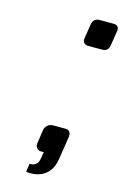

<svg xmlns="http://www.w3.org/2000/svg" viewBox="-100 -582 473 720"><g transform="rotate(15 136.0 -222.0)"><path d="M158 -451C156 -437 165 -428 179 -428H232C246 -428 257 -433 260 -451L269 -508C272 -524 266 -533 248 -533H195C179 -533 169 -523 167 -508ZM76 88C76 88 168 106 183 11L197 -79C199 -94 193 -106 178 -106H127C112 -106 99 -93 97 -79L89 -25C87 -13 96 0 110 0H121L117 25C115 36 111 57 81 56Z"/></g></svg>

Font: Exo
Style: Regular Italic
Weight: 400
Designer: Natanael Gama
Version: Version 1.00